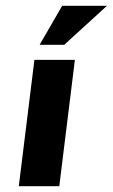

<svg xmlns="http://www.w3.org/2000/svg" viewBox="-20 -644 390 664"><path d="M99 -437H239L185 0H45ZM350 -624 202 -489H117L195 -624Z"/></svg>

Font: Josefin Sans Thin
Style: Bold Italic
Weight: 700
Italic angle: -7°
Version: Version 2.000